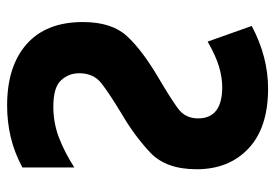

<svg xmlns="http://www.w3.org/2000/svg" viewBox="-137 -627 774 540"><g transform="rotate(90 250.0 -357.0)"><path d="M277 10Q322 10 365 0Q408 -10 451 -33V-179Q409 -152 367.5 -136Q326 -120 280 -120Q226 -120 206 -141.5Q186 -163 186 -193Q186 -233 214 -255Q242 -277 300 -312Q363 -349 409.5 -393Q456 -437 456 -523Q456 -614 397.5 -669Q339 -724 229 -724Q140 -724 53 -678L97 -554Q137 -577 167.5 -586Q198 -595 225 -595Q313 -595 313 -527Q313 -491 285 -470.5Q257 -450 201 -417Q121 -370 81.5 -327Q42 -284 42 -203Q42 -100 104 -45Q166 10 277 10Z"/></g></svg>

Font: Noto Sans Mono UI Condensed ExtraBold
Style: Regular
Weight: 800
Width: 3
Designer: Monotype Design team
Foundry: Monotype Imaging Inc.
Version: 1.000